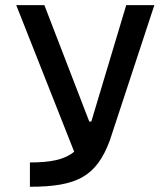

<svg xmlns="http://www.w3.org/2000/svg" viewBox="-20 -713 626 733"><path d="M94.2 0C275.4 0 348.1 -40.5 398.9 -175.8L569.3 -693.4H461.9L328.6 -249H320.8L149.4 -693.4H42L263.2 -133.8C226.6 -103.5 174.3 -92.8 94.2 -92.8Z"/></svg>

Font: Cascadia Mono NF
Style: Regular
Weight: 400
Monospace: yes
Designer: Aaron Bell
Foundry: Saja Typeworks
Version: Version 2404.023